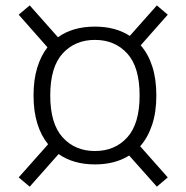

<svg xmlns="http://www.w3.org/2000/svg" viewBox="-20 -600 686 707"><path d="M329.6 -502Q405.3 -502 458 -467.8L557.6 -580.1L597.7 -545.9L498 -433.1Q525.9 -401.4 540.8 -355.2Q555.7 -309.1 555.7 -248.5Q555.7 -187 540 -140.1Q524.4 -93.3 496.1 -61.5L597.7 53.2L557.6 87.4L455.6 -27.3Q403.3 5.4 329.6 5.4Q250.5 5.4 195.8 -32.7L89.4 87.4L48.8 53.2L157.2 -68.8Q131.3 -100.1 117.4 -145.3Q103.5 -190.4 103.5 -248.5Q103.5 -305.7 116.9 -350.1Q130.4 -394.5 154.8 -425.8L48.8 -545.9L89.4 -580.1L193.4 -462.9Q248 -502 329.6 -502ZM329.6 -453.1Q256.3 -453.1 210.7 -403.1Q165 -353 165 -248.5Q165 -144.5 210.7 -94.2Q256.3 -43.9 329.6 -43.9Q403.3 -43.9 448.7 -94.2Q494.1 -144.5 494.1 -248.5Q494.1 -353 448.5 -403.1Q402.8 -453.1 329.6 -453.1Z"/></svg>

Font: Estedad-FD Light
Style: Regular
Weight: 300
Designer: Amin Abedi
Version: Version 7.3